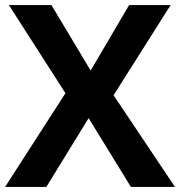

<svg xmlns="http://www.w3.org/2000/svg" viewBox="-20 -734 707 754"><path d="M667 0H494L328 -270L162 0H0L237 -368L15 -714H182L336 -457L487 -714H650L426 -360Z"/></svg>

Font: Noto Sans Ol Chiki
Style: Regular
Weight: 400
Designer: Monotype Design Team, Lewis McGuffie
Foundry: Monotype Imaging Inc.
Version: Version 2.003